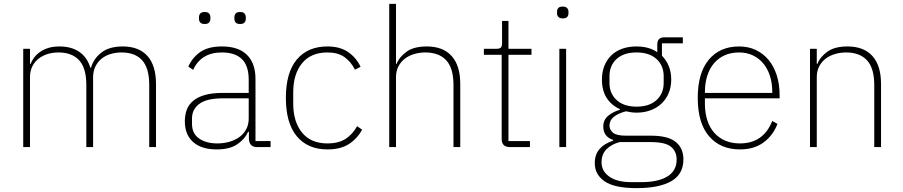

<svg xmlns="http://www.w3.org/2000/svg" viewBox="-20 -760 4664 992"><path d="M100 0V-508H135V-430H138Q145 -448 157.5 -464Q170 -480 188 -492.5Q206 -505 230.5 -512.5Q255 -520 288 -520Q348 -520 389 -492.5Q430 -465 447 -410H450Q464 -458 504.5 -489Q545 -520 614 -520Q698 -520 742 -470.5Q786 -421 786 -326V0H751V-321Q751 -407 715 -448Q679 -489 607 -489Q578 -489 551.5 -481Q525 -473 505 -457Q485 -441 473 -416.5Q461 -392 461 -360V0H426V-321Q426 -408 389 -448.5Q352 -489 282 -489Q253 -489 226.5 -481Q200 -473 179.5 -457Q159 -441 147 -417Q135 -393 135 -361V0Z M1309 0Q1268 0 1266 -42V-79H1262Q1244 -40 1205 -14Q1166 12 1100 12Q1021 12 978 -26Q935 -64 935 -133Q935 -166 945 -193Q955 -220 978.5 -239.5Q1002 -259 1039.5 -269.5Q1077 -280 1132 -280H1265V-348Q1265 -420 1230 -454.5Q1195 -489 1126 -489Q1019 -489 978 -399L953 -416Q974 -463 1015 -491.5Q1056 -520 1127 -520Q1212 -520 1256 -476.5Q1300 -433 1300 -352V-31H1378V0ZM1103 -19Q1136 -19 1165.5 -27.5Q1195 -36 1217 -52Q1239 -68 1252 -92Q1265 -116 1265 -148V-252H1132Q1048 -252 1010 -223.5Q972 -195 972 -148V-120Q972 -70 1008.5 -44.5Q1045 -19 1103 -19ZM1038 -636Q1021 -636 1014.5 -644Q1008 -652 1008 -663V-671Q1008 -682 1014.5 -690Q1021 -698 1038 -698Q1054 -698 1060.5 -690Q1067 -682 1067 -671V-663Q1067 -652 1060.5 -644Q1054 -636 1038 -636ZM1220 -636Q1204 -636 1197.5 -644Q1191 -652 1191 -663V-671Q1191 -682 1197.5 -690Q1204 -698 1220 -698Q1237 -698 1243.5 -690Q1250 -682 1250 -671V-663Q1250 -652 1243.5 -644Q1237 -636 1220 -636Z M1672 12Q1570 12 1513.5 -56Q1457 -124 1457 -254Q1457 -385 1513.5 -452.5Q1570 -520 1672 -520Q1736 -520 1778 -491.5Q1820 -463 1843 -415L1814 -400Q1792 -443 1758.5 -466Q1725 -489 1672 -489Q1586 -489 1540.5 -433Q1495 -377 1495 -283V-225Q1495 -131 1540.5 -75Q1586 -19 1672 -19Q1729 -19 1765.5 -42.5Q1802 -66 1825 -108L1851 -90Q1826 -44 1783 -16Q1740 12 1672 12Z M1991 -740H2026V-430H2029Q2044 -467 2081.5 -493.5Q2119 -520 2185 -520Q2269 -520 2313.5 -470.5Q2358 -421 2358 -326V0H2323V-320Q2323 -408 2285.5 -448.5Q2248 -489 2177 -489Q2148 -489 2120.5 -481Q2093 -473 2072 -457Q2051 -441 2038.5 -417Q2026 -393 2026 -361V0H1991Z M2615 0Q2572 0 2572 -42V-477H2480V-508H2546Q2563 -508 2568.5 -515Q2574 -522 2574 -539V-652H2607V-508H2726V-477H2607V-31H2718V0Z M2888 -665Q2872 -665 2865 -672.5Q2858 -680 2858 -691V-700Q2858 -711 2864.5 -718.5Q2871 -726 2887 -726Q2903 -726 2910 -718.5Q2917 -711 2917 -700V-691Q2917 -680 2910.5 -672.5Q2904 -665 2888 -665ZM2870 -508H2905V0H2870Z M3511 63Q3511 140 3448.5 176Q3386 212 3269 212Q3155 212 3104 177Q3053 142 3053 83Q3053 38 3078 9.5Q3103 -19 3148 -33V-37Q3097 -54 3097 -106Q3097 -141 3122.5 -162Q3148 -183 3183 -193V-196Q3139 -216 3114.5 -254Q3090 -292 3090 -349Q3090 -388 3102.5 -419.5Q3115 -451 3138 -473.5Q3161 -496 3194 -508Q3227 -520 3268 -520Q3334 -520 3376 -490V-530Q3376 -567 3411 -567H3508V-536H3400V-472Q3423 -449 3435.5 -418Q3448 -387 3448 -349Q3448 -311 3435 -279.5Q3422 -248 3398.5 -225.5Q3375 -203 3342 -190.5Q3309 -178 3269 -178Q3254 -178 3241 -180Q3228 -182 3214 -185Q3173 -174 3151 -156Q3129 -138 3129 -111Q3129 -90 3147 -74.5Q3165 -59 3214 -59H3343Q3432 -59 3471.5 -26.5Q3511 6 3511 63ZM3476 65Q3476 22 3446.5 -2Q3417 -26 3341 -26H3182Q3140 -15 3114 10.5Q3088 36 3088 79Q3088 124 3128 152.5Q3168 181 3241 181H3296Q3336 181 3369 174Q3402 167 3426 153Q3450 139 3463 117Q3476 95 3476 65ZM3269 -209Q3335 -209 3372 -243Q3409 -277 3409 -331V-367Q3409 -421 3372 -455Q3335 -489 3269 -489Q3202 -489 3165.5 -455Q3129 -421 3129 -367V-331Q3129 -277 3166 -243Q3203 -209 3269 -209Z M3803 12Q3702 12 3643.5 -56Q3585 -124 3585 -254Q3585 -383 3642 -451.5Q3699 -520 3799 -520Q3846 -520 3884.5 -502Q3923 -484 3950.5 -451Q3978 -418 3993 -371.5Q4008 -325 4008 -268V-252H3622V-225Q3622 -178 3634 -140Q3646 -102 3669.5 -75Q3693 -48 3726.5 -33.5Q3760 -19 3803 -19Q3924 -19 3970 -135L3997 -120Q3974 -60 3925 -24Q3876 12 3803 12ZM3799 -489Q3757 -489 3724.5 -474.5Q3692 -460 3669 -433Q3646 -406 3634 -368Q3622 -330 3622 -284V-280H3970V-286Q3970 -332 3957.5 -369.5Q3945 -407 3922.5 -433.5Q3900 -460 3868.5 -474.5Q3837 -489 3799 -489Z M4165 0V-508H4200V-430H4203Q4218 -467 4255.5 -493.5Q4293 -520 4359 -520Q4443 -520 4487.5 -470.5Q4532 -421 4532 -326V0H4497V-320Q4497 -408 4459.5 -448.5Q4422 -489 4351 -489Q4322 -489 4294.5 -481Q4267 -473 4246 -457Q4225 -441 4212.5 -417Q4200 -393 4200 -361V0Z"/></svg>

Font: IBM Plex Sans Hebrew ExtraLight
Style: Regular
Weight: 200
Designer: Mike Abbink, Paul van der Laan, Pieter van Rosmalen, Yanek Iontef
Foundry: Bold Monday
Version: Version 1.2